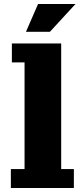

<svg xmlns="http://www.w3.org/2000/svg" viewBox="-20 -934 419 954"><path d="M109 -776 169 -914H355L228 -776ZM34 0V-94H102V-624H39V-718H284V-94H347V0Z"/></svg>

Font: Montagu Slab 16pt
Style: Bold
Weight: 700
Designer: Florian Karsten
Foundry: Florian Karsten
Version: Version 1.000; ttfautohint (v1.8.3)